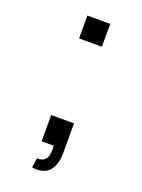

<svg xmlns="http://www.w3.org/2000/svg" viewBox="-128 -600 574 775"><g transform="rotate(20 159.0 -213.0)"><path d="M208 -441.9H109.9V-540H208ZM109.9 111.8 115.7 70.3Q117.7 70.8 121.6 70.8Q162.6 70.8 162.6 17.1V13.7Q162.1 11.2 162.1 6.8Q162.1 2.4 161.6 0H109.9V-112.8H208V15.1Q208 49.3 196.8 73.2Q185.5 97.2 167 106Q148.4 113.8 131.3 113.8Q119.6 113.8 109.9 111.8Z"/></g></svg>

Font: Vela Sans Med
Style: Regular
Weight: 500
Designer: Principal design: Mikhail Sharanda - project Manrope.
Design modification: Ravid Balaliev
Foundry: Mikhail Sharanda
Version: Version 1.001